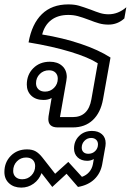

<svg xmlns="http://www.w3.org/2000/svg" viewBox="-47 -580 607 874"><path d="M145 -423Q238 -408 320 -380.5Q402 -353 456 -318L422 -128Q411 -67 375.5 -33.5Q340 0 284 0H216Q173 0 173 -38Q173 -46 174 -51L188 -134Q173 -125 151 -125Q116 -125 95.5 -144.5Q75 -164 75 -195Q75 -240 104.5 -269.5Q134 -299 180 -299Q215 -299 236 -280Q257 -261 257 -229Q257 -224 255 -212L226 -47H284Q355 -47 369 -128L398 -292Q356 -319 274 -344Q192 -369 83 -387Q98 -471 143.5 -515.5Q189 -560 264 -560Q292 -560 312.5 -554Q333 -548 366 -536Q391 -526 409 -520.5Q427 -515 447 -515Q491 -515 528 -547L519 -496Q488 -468 447 -468Q424 -468 404.5 -473.5Q385 -479 357 -490Q328 -501 307.5 -506.5Q287 -512 264 -512Q217 -512 186.5 -489Q156 -466 145 -423ZM216 -222Q216 -239 205.5 -249.5Q195 -260 176 -260Q151 -260 134 -243Q117 -226 117 -201Q117 -184 128 -173.5Q139 -163 158 -163Q182 -163 199 -180Q216 -197 216 -222ZM434 72Q434 80 433 85L418 169Q410 210 382 236.5Q354 263 308 271L256 211L191 271L142 208Q131 238 106 256Q81 274 50 274Q16 274 -5.5 254.5Q-27 235 -27 203Q-27 159 2 129.5Q31 100 76 100Q100 100 115.5 109Q131 118 146 137L204 211L264 157L326 225Q346 218 359 203Q372 188 376 167L380 144Q366 152 350 152Q323 152 306.5 136.5Q290 121 290 96Q290 62 313 39Q336 16 372 16Q400 16 417 31Q434 46 434 72ZM399 77Q399 64 390.5 56Q382 48 368 48Q350 48 337.5 61Q325 74 325 92Q325 105 333 112.5Q341 120 355 120Q374 120 386.5 107.5Q399 95 399 77ZM113 176Q113 158 102 147.5Q91 137 72 137Q47 137 30 154.5Q13 172 13 198Q13 215 24 225.5Q35 236 54 236Q79 236 96 218.5Q113 201 113 176Z"/></svg>

Font: Bai Jamjuree Light
Style: Italic
Weight: 300
Italic angle: -10°
Version: Version 1.000; ttfautohint (v1.6)